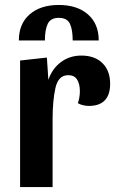

<svg xmlns="http://www.w3.org/2000/svg" viewBox="-20 -754 464 774"><path d="M192 -273V0H61V-510L169 -522L175 -432Q190 -477 225.5 -503.5Q261 -530 308 -530Q362 -530 393 -499.5Q424 -469 424 -416Q424 -372 402.5 -349.5Q381 -327 338 -327Q327 -327 314.5 -330Q302 -333 294 -338Q302 -362 302 -386Q302 -415 291 -433Q280 -451 255 -451Q215 -451 203.5 -399.5Q192 -348 192 -273ZM217 -734Q291 -734 334.5 -696Q378 -658 378 -591H273Q273 -634 262 -658Q251 -682 217 -682Q184 -682 172.5 -658Q161 -634 161 -591H56Q56 -658 99.5 -696Q143 -734 217 -734Z"/></svg>

Font: Sansita Medium
Style: Regular
Weight: 500
Designer: Pablo Cosgaya
Foundry: Omnibus-Type
Version: Version 1.006